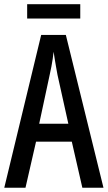

<svg xmlns="http://www.w3.org/2000/svg" viewBox="-20 -877 503 897"><path d="M364.7 0 315.4 -215.3H148.4L99.1 0H0L172.4 -713.9H287.6L463.4 0ZM299.3 -298.8 248.5 -527.8Q245.1 -546.9 241.7 -565.7Q238.3 -584.5 235.6 -601.8Q232.9 -619.1 230.5 -635.3Q229 -619.6 226.3 -602.1Q223.6 -584.5 220.2 -566.2Q216.8 -547.9 212.4 -528.8L163.1 -298.8ZM355 -857.4V-790.5H106.9V-857.4Z"/></svg>

Font: Open Sans Condensed Medium
Style: Regular
Weight: 500
Width: 3
Designer: Monotype Design Team
Foundry: Monotype Imaging Inc.
Version: Version 3.000